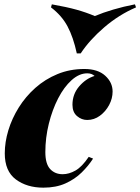

<svg xmlns="http://www.w3.org/2000/svg" viewBox="-20 -851 647 885"><path d="M382 -513Q345 -513 310 -481.5Q275 -450 248 -397.5Q221 -345 205 -280.5Q189 -216 189 -150Q189 -96 211 -72Q233 -48 269 -48Q298 -48 328 -65Q358 -82 389 -128L409 -120Q388 -87 356.5 -56Q325 -25 281.5 -5.5Q238 14 180 14Q104 14 53 -24Q2 -62 2 -144Q2 -196 18.5 -250.5Q35 -305 66.5 -355.5Q98 -406 143 -446Q188 -486 245 -509.5Q302 -533 369 -533Q431 -533 465 -502Q499 -471 499 -429Q499 -397 483 -367Q467 -337 440.5 -317.5Q414 -298 382 -298Q356 -298 335 -316Q314 -334 314 -368Q314 -417 345 -453Q376 -489 416 -501Q409 -507 401 -510Q393 -513 382 -513ZM417 -777Q455 -793 502.5 -807Q550 -821 602 -831L607 -817Q528 -783 460.5 -725Q393 -667 352 -605H334Q318 -679 291.5 -729Q265 -779 215 -817L219 -831Q287 -819 332 -806.5Q377 -794 417 -777Z"/></svg>

Font: Playfair Display Black
Style: Italic
Weight: 900
Italic angle: -14°
Designer: Claus Eggers Sørensen
Foundry: Claus Eggers Sørensen
Version: Version 1.203